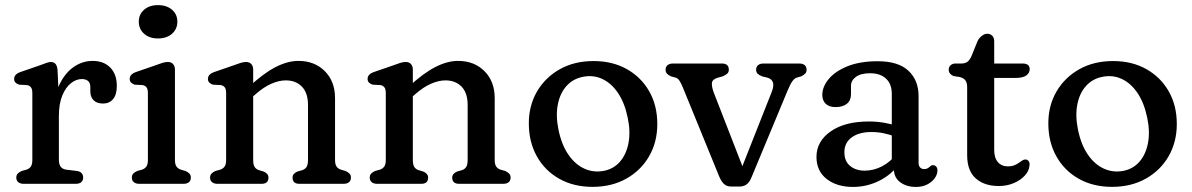

<svg xmlns="http://www.w3.org/2000/svg" viewBox="-20 -719 4664 751"><path d="M188.2 -264Q188.2 -333.3 209.6 -381.8Q231 -430.3 266.2 -455.6Q301.3 -480.8 342.3 -480.8Q385.9 -480.8 411.4 -454.6Q436.9 -428.4 436.9 -383.2Q436.9 -348.8 422.3 -331.4Q407.6 -314 383.3 -314Q359.3 -314 346.3 -326.7Q333.3 -339.5 333.3 -361.6V-378Q333.3 -395.3 324.2 -402.5Q315 -409.8 300.2 -409.8Q277.9 -409.8 257.3 -393.5Q236.7 -377.2 223.5 -344.9Q210.3 -312.7 210.3 -265.2ZM205.1 -444.2 210.3 -332.4V-93.4Q210.3 -76.5 217.5 -66.9Q224.6 -57.3 238.9 -55.4L279.9 -50.4Q292.9 -48.8 299.1 -41.9Q305.3 -35 305.3 -24.4Q305.3 -12.8 297.8 -6.4Q290.2 0 276.3 0H72.7Q59.3 0 51.5 -6.4Q43.7 -12.8 43.7 -24.4Q43.7 -34 49.3 -39.9Q54.9 -45.8 65.1 -50.4L83.5 -55.4Q94.4 -58.9 100.4 -67.3Q106.5 -75.7 106.5 -93.4V-354.2Q106.5 -370.4 101.1 -377.3Q95.8 -384.2 85.9 -386.2L54.9 -387.8Q46 -390.4 40.6 -396Q35.3 -401.6 35.3 -410.2Q35.3 -419.6 41.6 -426.4Q48 -433.2 60.9 -437.6L136.3 -463.6Q149.6 -468.5 160.6 -472.6Q171.6 -476.6 178.9 -476.6Q190.3 -476.6 197 -469.2Q203.7 -461.8 205.1 -444.2Z M664.3 -446.6V-93.4Q664.3 -75.7 670.5 -67.4Q676.6 -59.1 687.3 -55.4L705.1 -50.4Q715.3 -46 720.9 -40Q726.5 -34 726.5 -24.4Q726.5 -12.8 719 -6.4Q711.4 0 697.5 0H524.7Q511.3 0 503.5 -6.4Q495.7 -12.8 495.7 -24.4Q495.7 -34 501.3 -40Q506.9 -46 517.1 -50.4L535.5 -55.4Q546.4 -59.1 552.4 -67.4Q558.5 -75.7 558.5 -93.4V-354.2Q558.5 -370.4 553.1 -377.3Q547.8 -384.2 537.9 -386.2L506.9 -387.8Q498 -390.6 492.6 -396.1Q487.3 -401.6 487.3 -410.2Q487.3 -419.6 493.6 -426.4Q500 -433.2 512.9 -437.6L588.3 -463.6Q603 -469.1 614.7 -472.9Q626.4 -476.6 636.5 -476.6Q649.5 -476.6 656.9 -468.5Q664.3 -460.4 664.3 -446.6ZM597.7 -568.6Q564.5 -568.6 543.7 -586.9Q522.9 -605.3 522.9 -634.4Q522.9 -663 543.7 -681Q564.5 -699 597.7 -699Q631.8 -699 652.8 -681Q673.7 -663 673.7 -634.4Q673.7 -605.3 652.8 -586.9Q631.8 -568.6 597.7 -568.6Z M970.3 -446.6V-93.4Q970.3 -74.5 976.1 -65.8Q981.8 -57.1 992.9 -53.4L1011.1 -48Q1030.1 -40 1030.1 -24.4Q1030.1 0 1003.1 0H830.7Q817.3 0 809.5 -6.4Q801.7 -12.8 801.7 -24.4Q801.7 -34 807.3 -40Q812.9 -46 823.1 -50.4L841.5 -55.4Q852.4 -59.1 858.4 -67.4Q864.5 -75.7 864.5 -93.4V-354.2Q864.5 -370.4 859.1 -377.3Q853.8 -384.2 843.9 -386.2L812.9 -387.8Q804 -390.6 798.6 -396.1Q793.3 -401.6 793.3 -410.2Q793.3 -419.6 799.6 -426.4Q806 -433.2 818.9 -437.6L894.3 -463.6Q909 -469.1 920.7 -472.9Q932.4 -476.6 942.5 -476.6Q955.5 -476.6 962.9 -468.5Q970.3 -460.4 970.3 -446.6ZM953.5 -327.4 928.1 -355.8 955.3 -380.8Q1010.8 -432.4 1057.9 -456.6Q1104.9 -480.8 1147.2 -480.8Q1210.3 -480.8 1250.4 -440.8Q1290.5 -400.7 1290.5 -335.2V-93.4Q1290.5 -75.7 1296.6 -67.3Q1302.6 -58.9 1313.5 -55.4L1331.3 -50.4Q1341.5 -45.6 1347.1 -39.8Q1352.7 -34 1352.7 -24.4Q1352.7 -12.8 1345.2 -6.4Q1337.6 0 1323.7 0H1151.3Q1124.3 0 1124.3 -24.4Q1124.3 -40 1143.3 -48L1162.1 -53.4Q1173.2 -57.1 1178.9 -65.8Q1184.7 -74.5 1184.7 -93.4V-308.8Q1184.7 -355.4 1161 -380Q1137.3 -404.6 1097.6 -404.6Q1071.2 -404.6 1040.7 -391.2Q1010.1 -377.8 976.5 -347.8Z M1594.8 -446.6V-93.4Q1594.8 -74.5 1600.6 -65.8Q1606.3 -57.1 1617.4 -53.4L1635.6 -48Q1654.6 -40 1654.6 -24.4Q1654.6 0 1627.6 0H1455.2Q1441.8 0 1434 -6.4Q1426.2 -12.8 1426.2 -24.4Q1426.2 -34 1431.8 -40Q1437.4 -46 1447.6 -50.4L1466 -55.4Q1476.9 -59.1 1482.9 -67.4Q1489 -75.7 1489 -93.4V-354.2Q1489 -370.4 1483.6 -377.3Q1478.3 -384.2 1468.4 -386.2L1437.4 -387.8Q1428.5 -390.6 1423.1 -396.1Q1417.8 -401.6 1417.8 -410.2Q1417.8 -419.6 1424.1 -426.4Q1430.5 -433.2 1443.4 -437.6L1518.8 -463.6Q1533.5 -469.1 1545.2 -472.9Q1556.9 -476.6 1567 -476.6Q1580 -476.6 1587.4 -468.5Q1594.8 -460.4 1594.8 -446.6ZM1578 -327.4 1552.6 -355.8 1579.8 -380.8Q1635.3 -432.4 1682.4 -456.6Q1729.4 -480.8 1771.7 -480.8Q1834.8 -480.8 1874.9 -440.8Q1915 -400.7 1915 -335.2V-93.4Q1915 -75.7 1921.1 -67.3Q1927.1 -58.9 1938 -55.4L1955.8 -50.4Q1966 -45.6 1971.6 -39.8Q1977.2 -34 1977.2 -24.4Q1977.2 -12.8 1969.7 -6.4Q1962.1 0 1948.2 0H1775.8Q1748.8 0 1748.8 -24.4Q1748.8 -40 1767.8 -48L1786.6 -53.4Q1797.7 -57.1 1803.4 -65.8Q1809.2 -74.5 1809.2 -93.4V-308.8Q1809.2 -355.4 1785.5 -380Q1761.8 -404.6 1722.1 -404.6Q1695.7 -404.6 1665.2 -391.2Q1634.6 -377.8 1601 -347.8Z M2301.5 -480.2Q2375.6 -480.2 2431.8 -448.7Q2487.9 -417.1 2519.5 -361.7Q2551 -306.2 2551 -233.9Q2551 -163.3 2518.9 -107.7Q2486.7 -52.1 2429.6 -20.1Q2372.5 11.9 2297.7 11.9Q2223.8 11.9 2167.6 -19.7Q2111.5 -51.3 2080 -107.4Q2048.5 -163.5 2048.5 -236.7Q2048.5 -306.2 2080.6 -361.3Q2112.8 -416.3 2169.8 -448.3Q2226.8 -480.2 2301.5 -480.2ZM2341.7 -50.6Q2380.2 -58.1 2405 -86.6Q2429.8 -115.1 2438.3 -159.6Q2446.8 -204 2435.3 -258.6Q2423.3 -316.8 2397.3 -355.2Q2371.3 -393.7 2336 -410.1Q2300.8 -426.6 2260.6 -418.6Q2221.9 -411.3 2196.3 -383.2Q2170.7 -355.1 2162 -310.9Q2153.2 -266.7 2164.6 -211Q2176.9 -152.2 2203.4 -113.9Q2229.9 -75.5 2265.9 -59.3Q2301.8 -43.1 2341.7 -50.6Z M2872.4 10.6H2839.4Q2822.9 10.6 2812.1 0.8Q2801.4 -9 2793.4 -28.1L2651 -376.8Q2645.7 -389.8 2639.1 -401.1Q2632.6 -412.4 2623.2 -415.2L2604.8 -420.2Q2594.8 -424.8 2589.1 -430.6Q2583.4 -436.4 2583.4 -446.2Q2583.4 -458 2591.3 -464.3Q2599.3 -470.6 2612.4 -470.6H2803.8Q2830.8 -470.6 2830.8 -446.2Q2830.8 -436.4 2824.1 -430.6Q2817.4 -424.8 2806.2 -420.2L2788.2 -415.2Q2766.5 -409 2764.7 -394.8Q2762.9 -380.6 2772.5 -355.2L2895.4 -39.4L2872 -39.1L2998.9 -360.4Q3007.8 -383.3 3003.2 -396.8Q2998.5 -410.4 2982 -415.2L2961.3 -420.2Q2950.1 -424.5 2943.8 -430.4Q2937.5 -436.4 2937.5 -446.2Q2937.5 -458 2945.3 -464.3Q2953.1 -470.6 2966.5 -470.6H3105.9Q3119.8 -470.6 3127.4 -464.3Q3134.9 -458 3134.9 -446.2Q3134.9 -437.2 3129.8 -431.4Q3124.7 -425.6 3113.5 -420.2L3095.7 -415.2Q3087.3 -412.2 3079.4 -401.4Q3071.4 -390.6 3060.9 -365.4L2919.1 -24.5Q2910.8 -4.7 2899.4 2.9Q2888 10.6 2872.4 10.6Z M3476.2 -58.8V-77.2L3468.2 -88.8V-351.5Q3468.2 -390.6 3445.6 -411.5Q3423.1 -432.5 3383.1 -432.5Q3347 -432.5 3327.8 -418.3Q3308.6 -404.1 3308.6 -383.7V-350.3Q3308.6 -326.3 3292.6 -313.2Q3276.6 -300.1 3248 -300.1Q3223.2 -300.1 3209.8 -313Q3196.4 -326 3196.4 -347.3Q3196.4 -380 3221.8 -410.3Q3247.2 -440.6 3295.7 -460.1Q3344.2 -479.5 3413.1 -479.5Q3493.6 -479.5 3533.3 -442.3Q3573 -405 3573 -343.1V-81.6Q3573 -70.8 3578.8 -64.3Q3584.5 -57.7 3594.7 -57.7Q3602.2 -57.7 3606.8 -60Q3611.3 -62.2 3614.6 -65.1Q3618 -68.1 3621.2 -70.6Q3624.4 -73 3628.7 -73Q3636.8 -73 3641.8 -67.5Q3646.8 -62 3646.8 -52.4Q3646.8 -37 3636.3 -22.1Q3625.7 -7.2 3606.9 2.5Q3588.1 12.2 3563 12.2Q3525.6 12.2 3500.9 -6.4Q3476.2 -24.9 3476.2 -58.8ZM3173.6 -105.3Q3173.6 -166 3228.9 -204.9Q3284.3 -243.8 3378.3 -243.8Q3409.1 -243.8 3438.2 -238.9Q3467.2 -234 3488.4 -226L3478.8 -185.8Q3458.6 -193.1 3436.3 -197.8Q3414 -202.6 3388.5 -202.6Q3340 -202.6 3311.4 -181.6Q3282.8 -160.6 3282.8 -123.9Q3282.8 -87.9 3305.4 -69.7Q3328 -51.5 3361.8 -51.5Q3397.9 -51.5 3430.5 -68.7Q3463.1 -85.8 3486.8 -116.9L3499.2 -80.7Q3468.1 -36.2 3419.3 -12Q3370.5 12.2 3316.6 12.2Q3253.4 12.2 3213.5 -18.9Q3173.6 -50 3173.6 -105.3Z M3734 -417.7 3710.2 -421.4Q3701.3 -424.8 3696 -431.2Q3690.8 -437.7 3690.8 -446.9Q3690.8 -457 3698.2 -463.8Q3705.7 -470.6 3717.9 -470.6H3740.8Q3754.4 -470.6 3763.6 -477Q3772.8 -483.3 3779.7 -499.2L3804.2 -559.4Q3810.7 -571.5 3821.1 -579.3Q3831.4 -587 3841 -587Q3853.3 -587 3861.1 -579.3Q3868.8 -571.5 3868.8 -557.4V-132.2Q3868.8 -101.6 3883.2 -84.9Q3897.6 -68.2 3922.8 -68.2Q3936.6 -68.2 3946.9 -72.3Q3957.2 -76.4 3965 -82Q3972.7 -87.6 3979.1 -91.6Q3985.5 -95.6 3991.2 -95.2Q3998.6 -95 4003.6 -88.7Q4008.6 -82.3 4006.8 -71.2Q4005.3 -50.9 3988.8 -32.6Q3972.3 -14.2 3945.5 -2.8Q3918.7 8.6 3886.8 8.6Q3829.8 8.6 3796.4 -21.4Q3763 -51.3 3763 -111.8V-377.9Q3763 -395.9 3755.8 -405Q3748.7 -414.2 3734 -417.7ZM3819.2 -414.1V-470.6H3979.8Q3993.4 -470.6 4000.5 -465.2Q4007.6 -459.7 4007.6 -448.3Q4007.6 -433.6 3994.3 -423.8Q3981 -414.1 3951.2 -414.1Z M4333.5 -480.2Q4407.6 -480.2 4463.8 -448.7Q4519.9 -417.1 4551.5 -361.7Q4583 -306.2 4583 -233.9Q4583 -163.3 4550.9 -107.7Q4518.7 -52.1 4461.6 -20.1Q4404.5 11.9 4329.7 11.9Q4255.8 11.9 4199.6 -19.7Q4143.5 -51.3 4112 -107.4Q4080.5 -163.5 4080.5 -236.7Q4080.5 -306.2 4112.6 -361.3Q4144.8 -416.3 4201.8 -448.3Q4258.8 -480.2 4333.5 -480.2ZM4373.7 -50.6Q4412.2 -58.1 4437 -86.6Q4461.8 -115.1 4470.3 -159.6Q4478.8 -204 4467.3 -258.6Q4455.3 -316.8 4429.3 -355.2Q4403.3 -393.7 4368 -410.1Q4332.8 -426.6 4292.6 -418.6Q4253.9 -411.3 4228.3 -383.2Q4202.7 -355.1 4194 -310.9Q4185.2 -266.7 4196.6 -211Q4208.9 -152.2 4235.4 -113.9Q4261.9 -75.5 4297.9 -59.3Q4333.8 -43.1 4373.7 -50.6Z"/></svg>

Font: Fraunces SuperSoft 9pt
Style: Regular
Weight: 900
Version: Version 1.000;[b76b70a41]